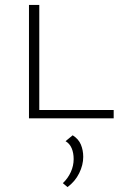

<svg xmlns="http://www.w3.org/2000/svg" viewBox="-20 -482 514 782"><path d="M98 0V-462H140V0ZM112 0V-34H443V0ZM255 280 236 264Q257 244 268.5 218.5Q280 193 280 166Q280 141 272 122Q264 103 247 93L276 69Q300 84 309.5 107Q319 130 319 157Q319 190 302.5 223.5Q286 257 255 280Z"/></svg>

Font: Ysabeau SC ExtraLight
Style: Regular
Weight: 250
Designer: Christian Thalmann (Catharsis Fonts)
Version: Version 2.001;gftools[0.9.30]; featfreeze: smcp